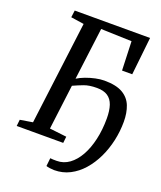

<svg xmlns="http://www.w3.org/2000/svg" viewBox="-163 -845 930 1112"><g transform="rotate(20 302.0 -288.5)"><path d="M282.7 -695 241.7 -373.7Q261.9 -386.5 290.4 -397.3Q319 -408 348.9 -414.4Q378.8 -420.7 403.2 -420.7Q475.8 -420.7 516.4 -397.1Q556.9 -373.4 573.4 -331.4Q589.8 -289.4 589.8 -234.7Q589.8 -175.6 577 -117.7Q564.2 -59.8 539.8 -8.7Q515.3 42.4 480.6 81.8Q446 121.2 401.9 143.8Q357.9 166.3 306.1 166.3Q295.9 166.3 279.7 164.2Q263.4 162.1 256.4 159L261.7 109.1Q268.7 110.3 279.9 110.6Q291 110.8 301.9 110.8Q343.9 110.8 378.6 85.7Q413.2 60.6 438.4 15.7Q463.5 -29.1 477.1 -89.1Q490.8 -149.1 490.8 -218.7Q490.8 -267 479.8 -299.9Q468.7 -332.8 443.7 -349.4Q418.7 -366 377.2 -366Q329.9 -366 298.6 -354.2Q267.3 -342.4 235.9 -328L201.2 -51.9L306.1 -39.6L301.8 0H15.1L19.4 -39.6L96.7 -52.2L177.2 -687.7L96.7 -699.7L102.3 -743H566.7L541.5 -510.1H478.7L472.2 -688.7Z"/></g></svg>

Font: Merriweather Light
Style: Italic
Weight: 300
Italic angle: -7.8°
Designer: Eben Sorkin
Foundry: Eben Sorkin
Version: Version 2.101